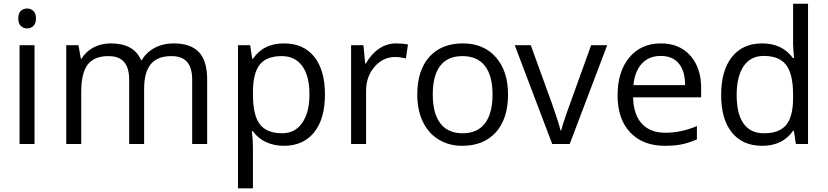

<svg xmlns="http://www.w3.org/2000/svg" viewBox="-20 -780 4483 1040"><path d="M167 0H85.9V-535.2H167ZM79.1 -680.2Q79.1 -708 92.8 -720.9Q106.4 -733.9 127 -733.9Q146.5 -733.9 160.6 -720.7Q174.8 -707.5 174.8 -680.2Q174.8 -652.8 160.6 -639.4Q146.5 -626 127 -626Q106.4 -626 92.8 -639.4Q79.1 -652.8 79.1 -680.2Z M1021 0V-348.1Q1021 -412.1 993.7 -444.1Q966.3 -476.1 908.7 -476.1Q833 -476.1 796.9 -432.6Q760.7 -389.2 760.7 -298.8V0H679.7V-348.1Q679.7 -412.1 652.3 -444.1Q625 -476.1 566.9 -476.1Q490.7 -476.1 455.3 -430.4Q419.9 -384.8 419.9 -280.8V0H338.9V-535.2H404.8L418 -461.9H421.9Q444.8 -501 486.6 -522.9Q528.3 -544.9 580.1 -544.9Q705.6 -544.9 744.1 -454.1H748Q772 -496.1 817.4 -520.5Q862.8 -544.9 920.9 -544.9Q1011.7 -544.9 1056.9 -498.3Q1102.1 -451.7 1102.1 -349.1V0Z M1518.1 9.8Q1465.8 9.8 1422.6 -9.5Q1379.4 -28.8 1350.1 -68.8H1344.2Q1350.1 -22 1350.1 20V240.2H1269V-535.2H1335L1346.2 -461.9H1350.1Q1381.3 -505.9 1422.9 -525.4Q1464.4 -544.9 1518.1 -544.9Q1624.5 -544.9 1682.4 -472.2Q1740.2 -399.4 1740.2 -268.1Q1740.2 -136.2 1681.4 -63.2Q1622.6 9.8 1518.1 9.8ZM1506.3 -476.1Q1424.3 -476.1 1387.7 -430.7Q1351.1 -385.3 1350.1 -286.1V-268.1Q1350.1 -155.3 1387.7 -106.7Q1425.3 -58.1 1508.3 -58.1Q1577.6 -58.1 1616.9 -114.3Q1656.2 -170.4 1656.2 -269Q1656.2 -369.1 1616.9 -422.6Q1577.6 -476.1 1506.3 -476.1Z M2126 -544.9Q2161.6 -544.9 2189.9 -539.1L2178.7 -463.9Q2145.5 -471.2 2120.1 -471.2Q2055.2 -471.2 2009 -418.5Q1962.9 -365.7 1962.9 -287.1V0H1881.8V-535.2H1948.7L1958 -436H1961.9Q1991.7 -488.3 2033.7 -516.6Q2075.7 -544.9 2126 -544.9Z M2731.9 -268.1Q2731.9 -137.2 2666 -63.7Q2600.1 9.8 2483.9 9.8Q2412.1 9.8 2356.4 -23.9Q2300.8 -57.6 2270.5 -120.6Q2240.2 -183.6 2240.2 -268.1Q2240.2 -398.9 2305.7 -471.9Q2371.1 -544.9 2487.3 -544.9Q2599.6 -544.9 2665.8 -470.2Q2731.9 -395.5 2731.9 -268.1ZM2324.2 -268.1Q2324.2 -165.5 2365.2 -111.8Q2406.2 -58.1 2485.8 -58.1Q2565.4 -58.1 2606.7 -111.6Q2647.9 -165 2647.9 -268.1Q2647.9 -370.1 2606.7 -423.1Q2565.4 -476.1 2484.9 -476.1Q2405.3 -476.1 2364.7 -423.8Q2324.2 -371.6 2324.2 -268.1Z M2971.2 0 2768.1 -535.2H2855L2970.2 -217.8Q3009.3 -106.4 3016.1 -73.2H3020Q3025.4 -99.1 3054 -180.4Q3082.5 -261.7 3182.1 -535.2H3269L3065.9 0Z M3581.1 9.8Q3462.4 9.8 3393.8 -62.5Q3325.2 -134.8 3325.2 -263.2Q3325.2 -392.6 3388.9 -468.8Q3452.6 -544.9 3560.1 -544.9Q3660.6 -544.9 3719.2 -478.8Q3777.8 -412.6 3777.8 -304.2V-252.9H3409.2Q3411.6 -158.7 3456.8 -109.9Q3502 -61 3584 -61Q3670.4 -61 3754.9 -97.2V-24.9Q3711.9 -6.3 3673.6 1.7Q3635.3 9.8 3581.1 9.8ZM3559.1 -477.1Q3494.6 -477.1 3456.3 -435.1Q3418 -393.1 3411.1 -318.8H3690.9Q3690.9 -395.5 3656.7 -436.3Q3622.6 -477.1 3559.1 -477.1Z M4280.3 -71.8H4275.9Q4219.7 9.8 4107.9 9.8Q4002.9 9.8 3944.6 -62Q3886.2 -133.8 3886.2 -266.1Q3886.2 -398.4 3944.8 -471.7Q4003.4 -544.9 4107.9 -544.9Q4216.8 -544.9 4274.9 -465.8H4281.2L4277.8 -504.4L4275.9 -542V-759.8H4356.9V0H4291ZM4118.2 -58.1Q4201.2 -58.1 4238.5 -103.3Q4275.9 -148.4 4275.9 -249V-266.1Q4275.9 -379.9 4238 -428.5Q4200.2 -477.1 4117.2 -477.1Q4045.9 -477.1 4008.1 -421.6Q3970.2 -366.2 3970.2 -265.1Q3970.2 -162.6 4007.8 -110.4Q4045.4 -58.1 4118.2 -58.1Z"/></svg>

Font: f0_31487 
Style: Regular
Weight: 400
Foundry: Ascender Corporation
Version: Version 1.10